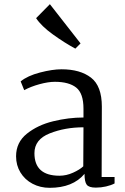

<svg xmlns="http://www.w3.org/2000/svg" viewBox="-20 -888 600 920"><path d="M57 0ZM468 -377 467 -40H529V-9Q512 0 488 5.5Q464 11 439 11Q406 11 395.5 -3Q385 -17 385 -55Q329 12 218 12Q173 12 136 -7.5Q99 -27 78 -61.5Q57 -96 57 -139Q57 -206 109 -247.5Q161 -289 235 -307Q309 -325 380 -325V-367Q380 -441 345 -468.5Q310 -496 243 -496Q211 -496 169 -484.5Q127 -473 96 -456L79 -498Q112 -525 171.5 -540.5Q231 -556 275 -556Q364 -556 416 -516Q468 -476 468 -377ZM145 -154Q145 -46 265 -46Q298 -46 330 -60.5Q362 -75 379 -91L380 -278Q292 -278 218.5 -249Q145 -220 145 -154ZM153 -801 219 -868 366 -680 341 -655Q289 -683 233.5 -723Q178 -763 153 -801Z"/></svg>

Font: Grenzecho Serif
Style: Serif-Regular
Weight: 400
Designer: Dan Reynolds
Foundry: Dan Reynolds
Version: Version 1.001; ttfautohint (v1.1) -l 5 -r 5 -G 72 -x 0 -D la